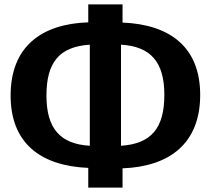

<svg xmlns="http://www.w3.org/2000/svg" viewBox="-20 -807 953 868"><path d="M885 -378C885 -592 751 -696 534 -705V-787H379V-706C167 -699 28 -596 28 -375C28 -161 162 -57 379 -48V41H534V-46C745 -54 885 -157 885 -378ZM527 -148V-605C661 -597 723 -527 723 -378C723 -228 664 -157 527 -148ZM190 -375C190 -525 248 -596 386 -605V-148C252 -156 190 -226 190 -375Z"/></svg>

Font: Glow Sans TC Normal
Style: Bold
Weight: 700
Designer: Ryoko NISHIZUKA (kana, bopomofo & ideographs); Paul D. Hunt (Latin, Greek & Cyrillic); Sandoll Communications, Soo-young
Version: Version 0.93